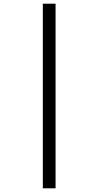

<svg xmlns="http://www.w3.org/2000/svg" viewBox="-20 -780 533 1040"><path d="M212 240V-760H281V240Z"/></svg>

Font: Noto Serif Lao Condensed ExtraBold
Style: Regular
Weight: 800
Width: 3
Designer: Monotype Design Team
Foundry: Monotype Imaging Inc.
Version: Version 2.003; ttfautohint (v1.8.4.7-5d5b)